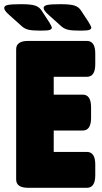

<svg xmlns="http://www.w3.org/2000/svg" viewBox="-42 -895 488 915"><path d="M92 0Q35 0 35 -40V-660Q35 -700 92 -700H372Q412 -700 412 -640V-589Q412 -529 372 -529H214V-444H352Q392 -444 392 -384V-333Q392 -273 352 -273H214V-171H372Q412 -171 412 -111V-60Q412 0 372 0ZM153 -749Q114 -749 95.5 -753Q77 -757 63 -769L5 -821Q-11 -835 -16.5 -843Q-22 -851 -22 -857Q-22 -868 -4 -871.5Q14 -875 59 -875Q105 -875 125 -868.5Q145 -862 156 -845L192 -790Q205 -769 205 -763Q205 -757 196.5 -753Q188 -749 153 -749ZM341 -749Q302 -749 283.5 -753Q265 -757 251 -769L193 -821Q177 -835 171.5 -843Q166 -851 166 -857Q166 -868 184 -871.5Q202 -875 247 -875Q293 -875 313 -868.5Q333 -862 344 -845L380 -790Q393 -769 393 -763Q393 -757 384.5 -753Q376 -749 341 -749Z"/></svg>

Font: Asap Condensed Black
Style: Regular
Weight: 900
Width: 3
Designer: Pablo Cosgaya
Foundry: Omnibus-Type
Version: Version 3.001; ttfautohint (v1.8.4.7-5d5b)